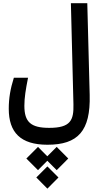

<svg xmlns="http://www.w3.org/2000/svg" viewBox="-20 -713 626 1177"><path d="M271 174.3C458 174.3 535.6 89.8 529.8 -130.9L515.1 -693.4H414.6L430.2 -73.7C432.6 23.9 413.1 70.8 281.7 70.8C168.5 70.8 129.4 34.7 129.4 -64.5C129.4 -114.3 137.7 -165 151.9 -236.3H64.9C43.5 -168.9 33.7 -109.9 33.7 -46.4C33.7 98.6 105.5 174.3 271 174.3ZM327.6 187.5 270 245.1 212.9 187.5 141.6 258.8 212.9 330.1 270 272.5 327.6 330.1 398.4 258.8ZM270.5 307.1 202.6 375 270.5 443.4 338.4 375Z"/></svg>

Font: CaskaydiaCove Nerd Font
Style: Regular
Weight: 400
Designer: Aaron Bell
Foundry: Saja Typeworks
Version: Version 2111.1;Nerd Fonts 2.3.3